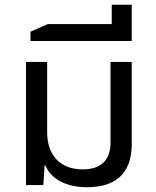

<svg xmlns="http://www.w3.org/2000/svg" viewBox="-20 -777 654 806"><path d="M345 9C463 9 533 -47 533 -172V-517H444V-180C444 -105 405 -66 327 -66C232 -66 178 -126 178 -222V-517H89V0H162L167 -82H171C194 -25 259 9 345 9Z M449 -757V-676H181L108 -644V-605H533V-757Z"/></svg>

Font: Noto Sans Thai UI
Style: Regular
Weight: 400
Designer: Monotype Design Team
Foundry: Monotype Imaging Inc.
Version: Version 1.901